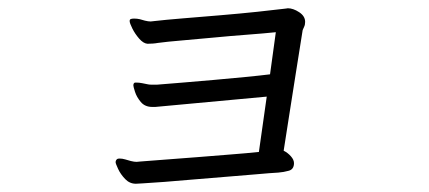

<svg xmlns="http://www.w3.org/2000/svg" viewBox="-20 -436 1040 465"><path d="M626 -202 356 -177H349Q331 -177 321 -189Q311 -201 307 -213.5Q303 -226 303 -229Q303 -235 307 -236H311Q317 -236 324.5 -234.5Q332 -233 337 -232Q341 -231 345.5 -231Q350 -231 354 -231H361Q386 -233 422.5 -236Q459 -239 498.5 -242.5Q538 -246 574 -249.5Q610 -253 634 -256L648 -358Q619 -355 579 -352Q539 -349 497.5 -345Q456 -341 420 -338Q384 -335 362 -332Q357 -331 350 -330.5Q343 -330 337 -330Q327 -331 317 -342.5Q307 -354 300.5 -367Q294 -380 294 -385Q294 -389 297 -390Q300 -391 305 -391Q312 -391 318.5 -389.5Q325 -388 331 -386Q335 -385 338.5 -384.5Q342 -384 345 -384Q347 -384 349.5 -384.5Q352 -385 354 -385Q380 -388 422.5 -391.5Q465 -395 513 -399Q561 -403 603.5 -407.5Q646 -412 670 -415Q672 -415 674 -415.5Q676 -416 677 -416Q690 -416 704.5 -406.5Q719 -397 719 -383Q719 -376 716.5 -371Q714 -366 713 -363Q705 -312 696 -256Q687 -200 679.5 -151Q672 -102 667 -71Q677 -66 684.5 -57.5Q692 -49 692 -41Q692 -26 679.5 -22.5Q667 -19 654 -18Q635 -17 602 -14Q569 -11 529.5 -8Q490 -5 450.5 -1.5Q411 2 378.5 4.5Q346 7 327 8Q323 8 318.5 8.5Q314 9 309 9Q294 9 283 -2.5Q272 -14 266 -27Q260 -40 260 -43Q260 -48 264 -51Q266 -52 270 -52Q276 -52 283 -50Q290 -48 297 -46Q301 -45 304.5 -44.5Q308 -44 311 -44Q313 -44 316 -44.5Q319 -45 322 -45Q344 -47 380.5 -49.5Q417 -52 459 -55.5Q501 -59 540 -62Q579 -65 607 -68Z"/></svg>

Font: Moon Stars Kai T
Style: Regular
Weight: 400
Designer: GuiWonder
Version: Version 1.101